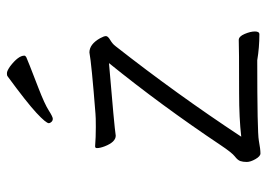

<svg xmlns="http://www.w3.org/2000/svg" viewBox="-126 -622 753 540"><g transform="rotate(-90 250.0 -351.5)"><path d="M424 2Q387 2 351 -4Q149 -4 125 0.5Q101 5 89 5Q81 5 73 -9Q65 -23 65 -33.5Q65 -44 67.5 -51.5Q70 -59 80.5 -67Q91 -75 113 -108Q224 -274 343 -421Q164 -406 139 -402Q121 -402 109 -433Q104 -446 104 -455Q104 -460 109 -460Q134 -458 163 -458Q192 -458 201 -459Q341 -470 373 -476Q396 -476 413 -446Q419 -435 419 -429.5Q419 -424 408 -417.5Q397 -411 391 -403Q256 -231 136 -49Q188 -55 258 -55Q391 -55 408 -56Q418 -56 425 -39.5Q432 -23 432 -10.5Q432 2 424 2ZM307 -707Q309 -708 315 -708Q321 -708 334 -699Q364 -676 364 -659Q364 -656 359.5 -653.5Q355 -651 272 -619Q228 -602 210 -590.5Q192 -579 186.5 -579Q181 -579 177.5 -583Q174 -587 174 -590Q174 -598 203 -625Q232 -652 307 -707Z"/></g></svg>

Font: Moon Stars Kai T HW Light
Style: Regular
Weight: 300
Designer: GuiWonder
Version: Version 1.101